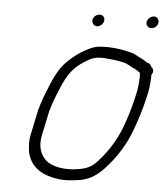

<svg xmlns="http://www.w3.org/2000/svg" viewBox="-54 -827 734 860"><g transform="rotate(5 313.0 -397.5)"><path d="M573.2 -754.5C569.7 -739.2 580.4 -727 595.3 -727C609.2 -727 622.3 -737.6 625.5 -751.5C628.8 -766 618.8 -780 604.6 -780C590.7 -780 576.4 -768.4 573.2 -754.5ZM330.4 -742.5C327.2 -728.6 338.4 -714 352.3 -714C366.2 -714 379.5 -725.6 382.7 -739.5C386.1 -754.2 376.3 -767 361.6 -767C347.7 -767 333.6 -756.4 330.4 -742.5ZM172.7 -315C183.3 -354.2 198 -390.8 213.6 -427C237.1 -484.4 262.2 -518.8 306.3 -547C328.6 -561.3 349.3 -575 381.7 -575C390.6 -575.7 399.2 -575.3 407.5 -574C434.2 -572.2 458.8 -569 480.2 -564C502.9 -560.6 520.1 -545.9 537.4 -539C544.6 -536.1 555.2 -528.3 562.7 -523C565.3 -497.8 562.3 -469 557.1 -438L548.3 -400C537.9 -354.6 525.3 -316.4 510.7 -276C487.2 -213 449.2 -155.1 408.9 -112C378.9 -78.6 350.1 -71.5 299.2 -66C248 -62.6 202.8 -73.4 178.9 -95C152.7 -119.5 138.1 -156.3 150.9 -212C158.3 -244 164.9 -280.9 172.7 -315ZM101.2 -213C93 -177.4 95 -152.9 99.1 -126C114 -59.4 165.6 -24.4 251.7 -16C277 -13.5 304.3 -17.1 326.6 -20C376 -25.1 412.1 -50.1 443.2 -83C489.3 -132.5 532.1 -195.8 558.1 -269C572.8 -309.8 587.4 -352.7 598.3 -400L607.3 -439C613 -470 614.6 -492.9 614.8 -519C627.2 -536.5 619.9 -547 609.4 -556C606.8 -565.3 600.7 -570.3 590.8 -571C581.7 -577.7 573.9 -582.7 567.3 -586C553.1 -591.8 540.5 -600.7 525.1 -607C506.6 -613.2 499.3 -613.1 480.7 -618C454.1 -621.9 423 -626.9 392.3 -625C363 -625 342.4 -619.5 320.1 -607C281.7 -587.8 248.5 -561.8 219.4 -530C196.8 -503.2 182.1 -474.8 165.7 -436L141.8 -376C134.4 -355.3 128.1 -335.3 123 -316C115.4 -283.1 108.4 -244.5 101.2 -213Z"/></g></svg>

Font: HoneyBee
Style: BookIt
Weight: 300
Foundry: Cannot Into Space Fonts
Version: Version 0.89